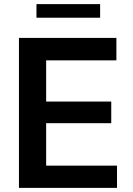

<svg xmlns="http://www.w3.org/2000/svg" viewBox="-20 -912 648 932"><path d="M72 0H548V-108H204V-314H520V-419H204V-619H545V-728H72ZM157 -826H466V-892H157Z"/></svg>

Font: Wafeq Semi Bold
Style: Regular
Weight: 600
Designer: Rasmus Andersson & Azza Alameddine
Foundry: Google & TypeTogether
Version: Version 3.000;January 28, 2025;FontCreator 15.0.0.3014 64-bi